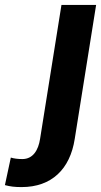

<svg xmlns="http://www.w3.org/2000/svg" viewBox="-34 -548 411 781"><path d="M-14 205C9 211 26 213 54 213C176 213 251 140 270 17L357 -528H216L129 17C122 63 100 99 57 99C39 99 23 97 10 93Z"/></svg>

Font: Asimov Pro
Style: BdObl
Weight: 700
Designer: Google
Version: Version 2.000980; 2014